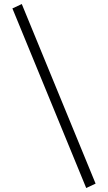

<svg xmlns="http://www.w3.org/2000/svg" viewBox="-20 -860 540 960"><path d="M411.1 80.1 458 58.1 88.9 -839.8 42 -817.9Z"/></svg>

Font: BIZ UDPMincho
Style: Regular
Weight: 400
Designer: TypeBank Co., Ltd.
Foundry: Morisawa Inc.
Version: Version 1.06